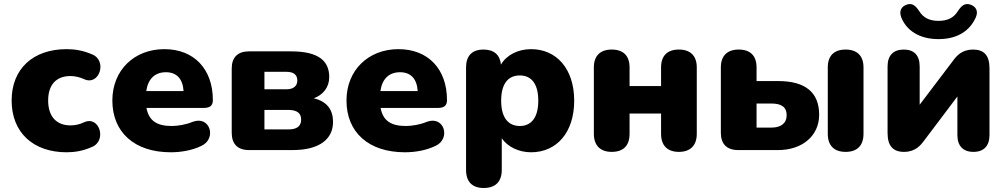

<svg xmlns="http://www.w3.org/2000/svg" viewBox="-20 -748 5012 957"><path d="M312 11C351 11 392 5 437 -15C515 -45 476 -175 398 -138C375 -127 352 -123 331 -123C260 -123 220 -169 220 -247C220 -325 260 -369 331 -369C352 -369 376 -364 398 -354C475 -317 517 -446 439 -477C393 -497 351 -503 312 -503C146 -503 38 -406 38 -247C38 -87 146 11 312 11Z M831 11C884 11 939 1 984 -21C1061 -56 1028 -173 941 -141C906 -126 864 -120 836 -120C762 -120 722 -146 710 -210H995C1027 -210 1041 -222 1041 -249C1041 -404 947 -503 799 -503C649 -503 540 -398 540 -247C540 -89 650 11 831 11ZM807 -388C859 -388 891 -357 895 -294H709C718 -356 753 -388 807 -388Z M1439 0C1571 0 1640 -54 1640 -140C1640 -199 1612 -242 1544 -258C1592 -276 1621 -314 1621 -364C1621 -442 1571 -492 1431 -492H1221C1165 -492 1135 -462 1135 -407V-86C1135 -30 1165 0 1221 0ZM1298 -390H1409C1442 -390 1462 -376 1462 -347C1462 -319 1442 -303 1409 -303H1298ZM1298 -200H1418C1460 -200 1481 -184 1481 -152C1481 -119 1460 -103 1418 -103H1298Z M1998 11C2051 11 2106 1 2151 -21C2228 -56 2195 -173 2108 -141C2073 -126 2031 -120 2003 -120C1929 -120 1889 -146 1877 -210H2162C2194 -210 2208 -222 2208 -249C2208 -404 2114 -503 1966 -503C1816 -503 1707 -398 1707 -247C1707 -89 1817 11 1998 11ZM1974 -388C2026 -388 2058 -357 2062 -294H1876C1885 -356 1920 -388 1974 -388Z M2391 189C2449 189 2481 158 2481 99V-59C2509 -17 2565 11 2627 11C2754 11 2842 -87 2842 -246C2842 -406 2753 -503 2627 -503C2561 -503 2504 -473 2477 -426C2472 -475 2442 -501 2390 -501C2333 -501 2303 -470 2303 -412V99C2303 158 2334 189 2391 189ZM2571 -120C2516 -120 2478 -158 2478 -246C2478 -335 2516 -372 2571 -372C2625 -372 2663 -335 2663 -246C2663 -158 2625 -120 2571 -120Z M3029 9C3088 9 3118 -23 3118 -81V-182H3275V-81C3275 -23 3306 9 3364 9C3421 9 3453 -23 3453 -81V-412C3453 -470 3421 -501 3364 -501C3306 -501 3275 -470 3275 -412V-319H3118V-412C3118 -470 3087 -501 3029 -501C2972 -501 2940 -470 2940 -412V-81C2940 -23 2972 9 3029 9Z M3858 0C3980 0 4063 -72 4063 -176C4063 -288 3994 -344 3858 -344H3751V-412C3751 -470 3720 -501 3662 -501C3605 -501 3573 -470 3573 -412V-86C3573 -30 3603 0 3659 0ZM4195 9C4253 9 4284 -23 4284 -81V-412C4284 -470 4252 -501 4195 -501C4137 -501 4106 -470 4106 -412V-81C4106 -23 4137 9 4195 9ZM3751 -232H3825C3874 -232 3901 -215 3901 -174C3901 -133 3872 -112 3825 -112H3751Z M4658 -553C4756 -553 4816 -598 4844 -662C4858 -694 4843 -716 4817 -725C4790 -734 4773 -721 4754 -692C4734 -660 4704 -644 4658 -644C4612 -644 4582 -660 4562 -692C4543 -721 4526 -734 4500 -725C4473 -716 4460 -694 4472 -662C4497 -598 4560 -553 4658 -553ZM4486 9C4542 9 4568 -23 4586 -47L4752 -267V-75C4752 -21 4780 9 4832 9C4884 9 4912 -21 4912 -75V-407C4912 -472 4885 -501 4830 -501C4775 -501 4748 -470 4730 -445L4564 -226V-417C4564 -472 4536 -501 4485 -501C4433 -501 4404 -472 4404 -417V-85C4404 -21 4431 9 4486 9Z"/></svg>

Font: Nunito Black
Style: Regular
Weight: 900
Designer: Vernon Adams
Foundry: Vernon Adams
Version: Version 3.602